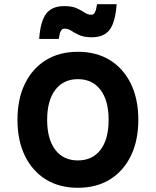

<svg xmlns="http://www.w3.org/2000/svg" viewBox="-20 -874 740 912"><path d="M350 18Q262 18 198 -21.5Q134 -61 98.5 -133.5Q63 -206 63 -305Q63 -404 98.5 -476.5Q134 -549 198 -588.5Q262 -628 350 -628Q438 -628 502 -588.5Q566 -549 601.5 -476.5Q637 -404 637 -305Q637 -206 601.5 -133.5Q566 -61 502 -21.5Q438 18 350 18ZM350 -112Q419 -112 457.5 -162.5Q496 -213 496 -305Q496 -396 457.5 -447Q419 -498 350 -498Q281 -498 242.5 -447Q204 -396 204 -305Q204 -213 242.5 -162.5Q281 -112 350 -112ZM166 -689Q172 -773 199.5 -809Q227 -845 285 -845Q322 -845 344 -835Q366 -825 381.5 -814.5Q397 -804 414 -804Q425 -804 431 -815.5Q437 -827 441 -854H534Q528 -769 501 -733Q474 -697 416 -697Q378 -697 356 -707.5Q334 -718 318.5 -728Q303 -738 286 -738Q275 -738 269 -727Q263 -716 259 -689Z"/></svg>

Font: Martian Mono SemiBold
Style: Regular
Weight: 600
Monospace: yes
Designer: Roman Shamin
Foundry: Evil Martians
Version: Version 1.000; ttfautohint (v1.8.4.7-5d5b)